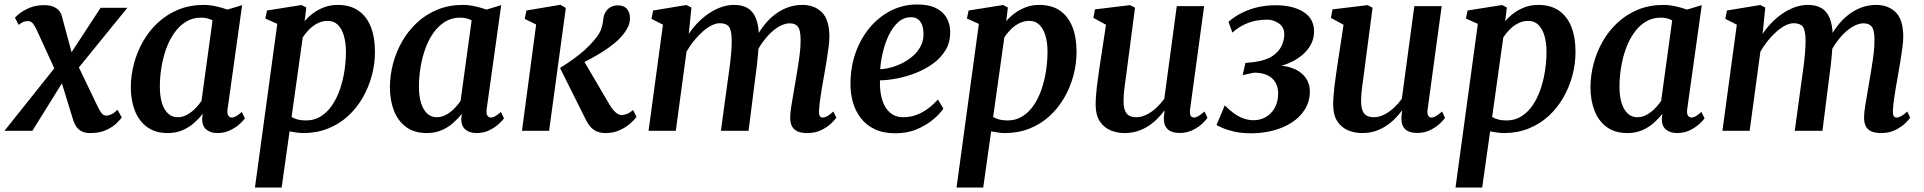

<svg xmlns="http://www.w3.org/2000/svg" viewBox="-44 -586 8616 860"><path d="M360.5 10Q339 10 324.5 3.5Q310 -3 300.5 -15.2Q291 -27.5 285 -44.5L218 -262.5L260.5 -256.5L101 0H-24L232 -321L221 -232.5L118.5 -456Q112 -469.5 103.5 -480.5Q95 -491.5 82 -491.5Q68 -491.5 57.8 -486.5Q47.5 -481.5 39.5 -474.5L23 -506.5Q27.5 -513 44.8 -526.5Q62 -540 89.8 -551.5Q117.5 -563 155 -563Q176.5 -563 192.5 -557Q208.5 -551 218.8 -540Q229 -529 233 -514L290 -302L248 -308.5L406.5 -551H526.5L276 -243L287 -330.5L391 -114Q399.5 -95.5 408.8 -81.8Q418 -68 432 -68Q441.5 -68 453.8 -73.5Q466 -79 482.5 -94L501.5 -60Q496.5 -52.5 480 -35.8Q463.5 -19 433.8 -4.5Q404 10 360.5 10Z M975.5 -98.5Q972.5 -76.5 978.8 -68Q985 -59.5 994.5 -59.5Q1003 -59.5 1013.2 -65.2Q1023.5 -71 1039 -84.5L1053 -56Q1048 -48 1031 -32Q1014 -16 988.2 -3Q962.5 10 929.5 10Q899.5 10 880.5 -5.5Q861.5 -21 861.5 -53L864 -76.5Q848 -55.5 825.5 -35.5Q803 -15.5 773.8 -2.8Q744.5 10 707.5 10Q651.5 10 614.8 -17Q578 -44 560 -90.5Q542 -137 542 -194.5Q542 -247 555.8 -299.8Q569.5 -352.5 596.5 -400Q623.5 -447.5 663.2 -484.5Q703 -521.5 754.8 -542.8Q806.5 -564 869 -564Q895 -564 924.2 -557.5Q953.5 -551 974.5 -543L1040.5 -563ZM908 -494.5Q897.5 -501 884.2 -504Q871 -507 857 -507Q818.5 -507 788.8 -488.5Q759 -470 736.8 -438.5Q714.5 -407 700.2 -367Q686 -327 679 -283.5Q672 -240 672 -198.5Q672 -153.5 682 -123Q692 -92.5 709.8 -76.8Q727.5 -61 751 -61Q769 -61 784.5 -67.5Q800 -74 813.5 -84.8Q827 -95.5 838.5 -108.5Q850 -121.5 858.5 -134Z M1098 254 1198 -479 1144.5 -503 1152 -539 1306.5 -563.5 1328 -552.5 1320.5 -491Q1336 -510 1358.2 -526.5Q1380.5 -543 1408 -553.5Q1435.5 -564 1468.5 -564Q1524 -564 1561 -538.5Q1598 -513 1616.8 -466Q1635.5 -419 1635.5 -354Q1635.5 -299.5 1621.2 -246.8Q1607 -194 1580 -147.5Q1553 -101 1514 -65.5Q1475 -30 1424.8 -10Q1374.5 10 1315 10Q1300 10 1284 7.5Q1268 5 1253 2.5L1217.5 254ZM1262 -62Q1275 -54 1291.2 -50.2Q1307.5 -46.5 1327 -46.5Q1364 -46.5 1393 -64.8Q1422 -83 1443.2 -114Q1464.5 -145 1478.2 -184.8Q1492 -224.5 1498.8 -268Q1505.5 -311.5 1505.5 -353.5Q1505.5 -395 1496.2 -426.2Q1487 -457.5 1469 -475Q1451 -492.5 1424 -492.5Q1399.5 -492.5 1378.2 -481.5Q1357 -470.5 1340.2 -453.5Q1323.5 -436.5 1312 -418.5Z M2136 -98.5Q2133 -76.5 2139.2 -68Q2145.5 -59.5 2155 -59.5Q2163.5 -59.5 2173.8 -65.2Q2184 -71 2199.5 -84.5L2213.5 -56Q2208.5 -48 2191.5 -32Q2174.5 -16 2148.8 -3Q2123 10 2090 10Q2060 10 2041 -5.5Q2022 -21 2022 -53L2024.5 -76.5Q2008.5 -55.5 1986 -35.5Q1963.5 -15.5 1934.2 -2.8Q1905 10 1868 10Q1812 10 1775.2 -17Q1738.5 -44 1720.5 -90.5Q1702.5 -137 1702.5 -194.5Q1702.5 -247 1716.2 -299.8Q1730 -352.5 1757 -400Q1784 -447.5 1823.8 -484.5Q1863.5 -521.5 1915.2 -542.8Q1967 -564 2029.5 -564Q2055.5 -564 2084.8 -557.5Q2114 -551 2135 -543L2201 -563ZM2068.5 -494.5Q2058 -501 2044.8 -504Q2031.5 -507 2017.5 -507Q1979 -507 1949.2 -488.5Q1919.5 -470 1897.2 -438.5Q1875 -407 1860.8 -367Q1846.5 -327 1839.5 -283.5Q1832.5 -240 1832.5 -198.5Q1832.5 -153.5 1842.5 -123Q1852.5 -92.5 1870.2 -76.8Q1888 -61 1911.5 -61Q1929.5 -61 1945 -67.5Q1960.5 -74 1974 -84.8Q1987.5 -95.5 1999 -108.5Q2010.5 -121.5 2019 -134Z M2294 0 2357.5 -476 2306.5 -501.5 2314 -539 2466 -564.5 2490.5 -550.5 2415.5 0ZM2669 10Q2642.5 10 2625.5 1Q2608.5 -8 2598 -21.2Q2587.5 -34.5 2580.5 -49L2464.5 -281.5Q2495.5 -301 2523.2 -320.8Q2551 -340.5 2575.2 -362.2Q2599.5 -384 2620 -409Q2642.5 -436 2649.5 -457.8Q2656.5 -479.5 2658 -498.5Q2660.5 -521.5 2670.5 -535.5Q2680.5 -549.5 2694.5 -555.8Q2708.5 -562 2722.5 -562Q2750.5 -562 2763.8 -546.5Q2777 -531 2777.5 -509Q2778.5 -487.5 2770.8 -469.5Q2763 -451.5 2751 -436.5Q2733.5 -413 2706.8 -391.2Q2680 -369.5 2650 -351Q2620 -332.5 2592 -317.8Q2564 -303 2543.5 -293L2559 -334L2687 -116Q2699.5 -94.5 2713.8 -82.5Q2728 -70.5 2740.5 -70.5Q2750 -70.5 2763.5 -75.5Q2777 -80.5 2791.5 -93.5L2807 -62.5Q2798.5 -50 2779.2 -33Q2760 -16 2732 -3Q2704 10 2669 10Z M3053 -552.5 3041 -434Q3058.5 -460.5 3081.2 -484Q3104 -507.5 3130.5 -525.5Q3157 -543.5 3185.8 -553.8Q3214.5 -564 3244 -564Q3280 -564 3304.2 -550Q3328.5 -536 3341.2 -505.5Q3354 -475 3355.5 -425.5Q3355.5 -419 3355.2 -411.5Q3355 -404 3354.5 -396Q3354 -388 3353 -379.5L3335 -401.5Q3352 -438.5 3374.8 -468.2Q3397.5 -498 3425 -519.5Q3452.5 -541 3484 -552.5Q3515.5 -564 3550 -564Q3603.5 -564 3637.2 -531Q3671 -498 3671 -420.5Q3671 -402 3667 -371.5Q3663 -341 3657.5 -307.8Q3652 -274.5 3647 -246.5Q3642.5 -221 3637.5 -192.5Q3632.5 -164 3629 -137.2Q3625.5 -110.5 3624.5 -90Q3624 -72.5 3628.5 -66Q3633 -59.5 3640.5 -59.5Q3650.5 -59.5 3661.2 -65.5Q3672 -71.5 3689 -86.5L3702 -58.5Q3696.5 -50.5 3679.8 -34Q3663 -17.5 3635.8 -3.8Q3608.5 10 3571.5 10Q3541 10 3524.2 0.5Q3507.5 -9 3501.2 -25Q3495 -41 3495.5 -60.5Q3495.5 -78.5 3499.5 -105.2Q3503.5 -132 3509 -162Q3514.5 -192 3519 -220.5Q3523.5 -248 3529 -281Q3534.5 -314 3538.5 -347Q3542.5 -380 3542 -408Q3542 -451 3530.2 -466.2Q3518.5 -481.5 3493 -481.5Q3473.5 -481.5 3451 -470Q3428.5 -458.5 3406.8 -437.5Q3385 -416.5 3366 -388.2Q3347 -360 3334 -326.5L3355 -398Q3354 -375.5 3351.8 -348.8Q3349.5 -322 3346.5 -295.5Q3343.5 -269 3340 -245L3309 0H3185L3215 -219.5Q3219 -247.5 3223.5 -280.5Q3228 -313.5 3230.8 -346.2Q3233.5 -379 3233.5 -406.5Q3232.5 -452.5 3220.5 -467.2Q3208.5 -482 3180 -482Q3163 -482 3143 -472Q3123 -462 3102.8 -444Q3082.5 -426 3064 -403Q3045.5 -380 3031 -354.5L2983 0H2861L2925.5 -475.5L2874 -501.5L2881.5 -539L3030.5 -563.5Z M4181.5 -99.5Q4168 -78.5 4138.2 -52.8Q4108.5 -27 4065 -8Q4021.5 11 3966 11Q3911.5 11 3873 -7.8Q3834.5 -26.5 3810.5 -58.5Q3786.5 -90.5 3775.8 -130Q3765 -169.5 3765.5 -211Q3765.5 -285 3788.2 -349.2Q3811 -413.5 3851.5 -462Q3892 -510.5 3946.5 -538.2Q4001 -566 4065 -566Q4115.5 -566 4147.8 -550Q4180 -534 4195.8 -506.5Q4211.5 -479 4212 -445Q4213 -398 4191.8 -362.2Q4170.5 -326.5 4135 -301Q4099.5 -275.5 4057.5 -259Q4015.5 -242.5 3973.2 -234.5Q3931 -226.5 3897.5 -226Q3896.5 -192 3901.8 -162.2Q3907 -132.5 3919.8 -109.8Q3932.5 -87 3952.8 -74Q3973 -61 4001.5 -61Q4034.5 -61 4062.8 -72Q4091 -83 4114.5 -101Q4138 -119 4157 -140.5ZM4037.5 -509Q4004 -509 3979.2 -486.8Q3954.5 -464.5 3937.5 -429.2Q3920.5 -394 3910.8 -353.5Q3901 -313 3898.5 -276Q3922.5 -277 3949.2 -284.5Q3976 -292 4001.8 -305.5Q4027.5 -319 4048.2 -338Q4069 -357 4081.2 -381.8Q4093.5 -406.5 4092.5 -436.5Q4091.5 -472.5 4077.2 -490.8Q4063 -509 4037.5 -509Z M4240.5 254 4340.5 -479 4287 -503 4294.5 -539 4449 -563.5 4470.5 -552.5 4463 -491Q4478.5 -510 4500.8 -526.5Q4523 -543 4550.5 -553.5Q4578 -564 4611 -564Q4666.5 -564 4703.5 -538.5Q4740.5 -513 4759.2 -466Q4778 -419 4778 -354Q4778 -299.5 4763.8 -246.8Q4749.5 -194 4722.5 -147.5Q4695.5 -101 4656.5 -65.5Q4617.5 -30 4567.2 -10Q4517 10 4457.5 10Q4442.5 10 4426.5 7.5Q4410.5 5 4395.5 2.5L4360 254ZM4404.5 -62Q4417.5 -54 4433.8 -50.2Q4450 -46.5 4469.5 -46.5Q4506.5 -46.5 4535.5 -64.8Q4564.5 -83 4585.8 -114Q4607 -145 4620.8 -184.8Q4634.5 -224.5 4641.2 -268Q4648 -311.5 4648 -353.5Q4648 -395 4638.8 -426.2Q4629.5 -457.5 4611.5 -475Q4593.5 -492.5 4566.5 -492.5Q4542 -492.5 4520.8 -481.5Q4499.5 -470.5 4482.8 -453.5Q4466 -436.5 4454.5 -418.5Z M4993 10Q4960.5 10 4931 -2Q4901.5 -14 4882.8 -41.5Q4864 -69 4863.5 -116Q4863.5 -133.5 4865 -154.5Q4866.5 -175.5 4869.2 -199Q4872 -222.5 4875.5 -246.2Q4879 -270 4882 -291.5L4910 -475L4853.5 -506L4860.5 -544L5017.5 -563L5040 -551.5L5005.5 -289Q5003 -267.5 5000 -246.2Q4997 -225 4994.2 -204.8Q4991.5 -184.5 4990 -167Q4988.5 -149.5 4988.5 -135.5Q4988.5 -107 4995 -90.8Q5001.5 -74.5 5014.2 -67.8Q5027 -61 5045.5 -61Q5069 -61 5092.2 -72.8Q5115.5 -84.5 5135.8 -103.5Q5156 -122.5 5171 -143.5L5227 -558.5H5349.5L5286.5 -96Q5284 -77 5289 -68.2Q5294 -59.5 5303.5 -59.5Q5312.5 -59.5 5323 -65.5Q5333.5 -71.5 5351.5 -86.5L5364.5 -58Q5359 -49.5 5342.2 -33.2Q5325.5 -17 5299.2 -3.8Q5273 9.5 5239.5 9.5Q5204.5 9.5 5187.2 -6.2Q5170 -22 5169.5 -48.5Q5169 -51 5169 -55.8Q5169 -60.5 5169.8 -66.2Q5170.5 -72 5171 -78Q5171.5 -84 5172.5 -89L5171 -90Q5157 -71.5 5139.5 -53.8Q5122 -36 5099.8 -21.5Q5077.5 -7 5051 1.5Q5024.5 10 4993 10Z M5561.5 11Q5518 11 5485.8 3.8Q5453.5 -3.5 5433 -12.5Q5412.5 -21.5 5405 -26L5442 -114Q5461 -94.5 5481.8 -79.2Q5502.5 -64 5525 -55.8Q5547.5 -47.5 5571 -47.5Q5600 -47.5 5625 -61.2Q5650 -75 5665.5 -102.2Q5681 -129.5 5681 -168.5Q5681 -195 5669.2 -216Q5657.5 -237 5633.5 -248.8Q5609.5 -260.5 5572.5 -260.5L5522 -249.5L5534.5 -304L5573 -308Q5625.5 -315 5654.8 -334.5Q5684 -354 5696.2 -380Q5708.5 -406 5708.5 -432Q5708.5 -464.5 5684.2 -481.2Q5660 -498 5631.5 -498Q5610 -498 5584.8 -493.8Q5559.5 -489.5 5532 -477.2Q5504.5 -465 5476 -440L5458.5 -488.5Q5486.5 -512.5 5519.8 -529Q5553 -545.5 5590.5 -554Q5628 -562.5 5669.5 -562.5Q5747.5 -562.5 5794.8 -532.2Q5842 -502 5842 -445Q5842 -412 5826.8 -384.8Q5811.5 -357.5 5785 -336.2Q5758.5 -315 5723.5 -301Q5688.5 -287 5650 -281.5L5643 -289Q5697.5 -296.5 5738 -283.2Q5778.5 -270 5800.8 -242Q5823 -214 5823 -177Q5823 -131.5 5801.2 -96.5Q5779.5 -61.5 5742.5 -37.5Q5705.5 -13.5 5658.5 -1.2Q5611.5 11 5561.5 11Z M6057 10Q6024.5 10 5995 -2Q5965.5 -14 5946.8 -41.5Q5928 -69 5927.5 -116Q5927.5 -133.5 5929 -154.5Q5930.5 -175.5 5933.2 -199Q5936 -222.5 5939.5 -246.2Q5943 -270 5946 -291.5L5974 -475L5917.5 -506L5924.5 -544L6081.5 -563L6104 -551.5L6069.5 -289Q6067 -267.5 6064 -246.2Q6061 -225 6058.2 -204.8Q6055.5 -184.5 6054 -167Q6052.5 -149.5 6052.5 -135.5Q6052.5 -107 6059 -90.8Q6065.5 -74.5 6078.2 -67.8Q6091 -61 6109.5 -61Q6133 -61 6156.2 -72.8Q6179.5 -84.5 6199.8 -103.5Q6220 -122.5 6235 -143.5L6291 -558.5H6413.5L6350.5 -96Q6348 -77 6353 -68.2Q6358 -59.5 6367.5 -59.5Q6376.5 -59.5 6387 -65.5Q6397.5 -71.5 6415.5 -86.5L6428.5 -58Q6423 -49.5 6406.2 -33.2Q6389.5 -17 6363.2 -3.8Q6337 9.5 6303.5 9.5Q6268.5 9.5 6251.2 -6.2Q6234 -22 6233.5 -48.5Q6233 -51 6233 -55.8Q6233 -60.5 6233.8 -66.2Q6234.5 -72 6235 -78Q6235.5 -84 6236.5 -89L6235 -90Q6221 -71.5 6203.5 -53.8Q6186 -36 6163.8 -21.5Q6141.5 -7 6115 1.5Q6088.5 10 6057 10Z M6475.5 254 6575.5 -479 6522 -503 6529.5 -539 6684 -563.5 6705.5 -552.5 6698 -491Q6713.5 -510 6735.8 -526.5Q6758 -543 6785.5 -553.5Q6813 -564 6846 -564Q6901.5 -564 6938.5 -538.5Q6975.5 -513 6994.2 -466Q7013 -419 7013 -354Q7013 -299.5 6998.8 -246.8Q6984.5 -194 6957.5 -147.5Q6930.5 -101 6891.5 -65.5Q6852.5 -30 6802.2 -10Q6752 10 6692.5 10Q6677.5 10 6661.5 7.5Q6645.5 5 6630.5 2.5L6595 254ZM6639.5 -62Q6652.5 -54 6668.8 -50.2Q6685 -46.5 6704.5 -46.5Q6741.5 -46.5 6770.5 -64.8Q6799.5 -83 6820.8 -114Q6842 -145 6855.8 -184.8Q6869.5 -224.5 6876.2 -268Q6883 -311.5 6883 -353.5Q6883 -395 6873.8 -426.2Q6864.5 -457.5 6846.5 -475Q6828.5 -492.5 6801.5 -492.5Q6777 -492.5 6755.8 -481.5Q6734.5 -470.5 6717.8 -453.5Q6701 -436.5 6689.5 -418.5Z M7513.5 -98.5Q7510.5 -76.5 7516.8 -68Q7523 -59.5 7532.5 -59.5Q7541 -59.5 7551.2 -65.2Q7561.5 -71 7577 -84.5L7591 -56Q7586 -48 7569 -32Q7552 -16 7526.2 -3Q7500.5 10 7467.5 10Q7437.5 10 7418.5 -5.5Q7399.5 -21 7399.5 -53L7402 -76.5Q7386 -55.5 7363.5 -35.5Q7341 -15.5 7311.8 -2.8Q7282.5 10 7245.5 10Q7189.5 10 7152.8 -17Q7116 -44 7098 -90.5Q7080 -137 7080 -194.5Q7080 -247 7093.8 -299.8Q7107.5 -352.5 7134.5 -400Q7161.5 -447.5 7201.2 -484.5Q7241 -521.5 7292.8 -542.8Q7344.5 -564 7407 -564Q7433 -564 7462.2 -557.5Q7491.5 -551 7512.5 -543L7578.5 -563ZM7446 -494.5Q7435.5 -501 7422.2 -504Q7409 -507 7395 -507Q7356.5 -507 7326.8 -488.5Q7297 -470 7274.8 -438.5Q7252.5 -407 7238.2 -367Q7224 -327 7217 -283.5Q7210 -240 7210 -198.5Q7210 -153.5 7220 -123Q7230 -92.5 7247.8 -76.8Q7265.5 -61 7289 -61Q7307 -61 7322.5 -67.5Q7338 -74 7351.5 -84.8Q7365 -95.5 7376.5 -108.5Q7388 -121.5 7396.5 -134Z M7863 -552.5 7851 -434Q7868.5 -460.5 7891.2 -484Q7914 -507.5 7940.5 -525.5Q7967 -543.5 7995.8 -553.8Q8024.5 -564 8054 -564Q8090 -564 8114.2 -550Q8138.5 -536 8151.2 -505.5Q8164 -475 8165.5 -425.5Q8165.5 -419 8165.2 -411.5Q8165 -404 8164.5 -396Q8164 -388 8163 -379.5L8145 -401.5Q8162 -438.5 8184.8 -468.2Q8207.5 -498 8235 -519.5Q8262.5 -541 8294 -552.5Q8325.5 -564 8360 -564Q8413.5 -564 8447.2 -531Q8481 -498 8481 -420.5Q8481 -402 8477 -371.5Q8473 -341 8467.5 -307.8Q8462 -274.5 8457 -246.5Q8452.5 -221 8447.5 -192.5Q8442.5 -164 8439 -137.2Q8435.5 -110.5 8434.5 -90Q8434 -72.5 8438.5 -66Q8443 -59.5 8450.5 -59.5Q8460.5 -59.5 8471.2 -65.5Q8482 -71.5 8499 -86.5L8512 -58.5Q8506.5 -50.5 8489.8 -34Q8473 -17.5 8445.8 -3.8Q8418.5 10 8381.5 10Q8351 10 8334.2 0.5Q8317.5 -9 8311.2 -25Q8305 -41 8305.5 -60.5Q8305.5 -78.5 8309.5 -105.2Q8313.5 -132 8319 -162Q8324.5 -192 8329 -220.5Q8333.5 -248 8339 -281Q8344.5 -314 8348.5 -347Q8352.5 -380 8352 -408Q8352 -451 8340.2 -466.2Q8328.5 -481.5 8303 -481.5Q8283.5 -481.5 8261 -470Q8238.5 -458.5 8216.8 -437.5Q8195 -416.5 8176 -388.2Q8157 -360 8144 -326.5L8165 -398Q8164 -375.5 8161.8 -348.8Q8159.5 -322 8156.5 -295.5Q8153.5 -269 8150 -245L8119 0H7995L8025 -219.5Q8029 -247.5 8033.5 -280.5Q8038 -313.5 8040.8 -346.2Q8043.5 -379 8043.5 -406.5Q8042.5 -452.5 8030.5 -467.2Q8018.5 -482 7990 -482Q7973 -482 7953 -472Q7933 -462 7912.8 -444Q7892.5 -426 7874 -403Q7855.5 -380 7841 -354.5L7793 0H7671L7735.5 -475.5L7684 -501.5L7691.5 -539L7840.5 -563.5Z"/></svg>

Font: Merriweather 28pt SemiBold
Style: Italic
Weight: 600
Italic angle: -7.8°
Version: Version 2.101